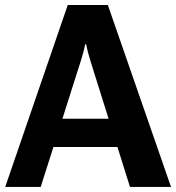

<svg xmlns="http://www.w3.org/2000/svg" viewBox="-29 -734 691 754"><path d="M-8.5 0 237.1 -714.4H394.5L642.6 0H481.4L325.2 -497.8Q320.1 -514.2 316.2 -529.3Q312.3 -544.4 309.3 -559.8H305.2Q302.5 -544.4 298.5 -529.3Q294.4 -514.2 289.3 -497.8L130.9 0ZM120.4 -156.7 155 -267.8H469L503.9 -156.7Z"/></svg>

Font: RobotoFlex
Style: Regular
Weight: 400
Designer: Berlow after Robertson
Foundry: Google
Version: Version 2.136